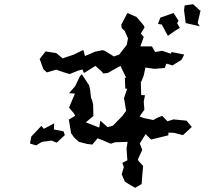

<svg xmlns="http://www.w3.org/2000/svg" viewBox="-20 -837 1040 915"><path d="M865 -727 932 -712 922 -727 936 -788 933 -787 900 -817 860 -811 857 -788ZM123 -153 152 -144 180 -161 226 -167 250 -157 289 -193 283 -211 237 -220 238 -249 189 -223 177 -237 129 -186ZM169 -556 187 -507 203 -492 248 -505 279 -494 312 -484 351 -500 373 -506 380 -489 435 -523 469 -492 470 -487 493 -489 554 -523 582 -465 575 -468 577 -415 586 -414 571 -369 578 -328 581 -309 564 -285 518 -238 493 -231 458 -262 453 -229 389 -254 425 -284 424 -338 418 -363 414 -369 410 -405 405 -430 370 -483 361 -474 338 -426 309 -393 337 -391 309 -324 333 -296 338 -285 308 -267 319 -202 333 -182 356 -161 395 -151 420 -148 445 -178 468 -169 508 -152 528 -159 588 -161 583 -128 587 -73 563 -61 570 -41 560 -6 575 28 593 40 624 58 655 40 657 11 662 -46 641 -69 637 -77 658 -123 646 -153 674 -198 700 -172 782 -192 783 -205 809 -204 852 -193 893 -231V-233L869 -262L807 -268L778 -259L753 -285L728 -275L711 -265L667 -274L645 -282L668 -314L665 -353L671 -383L653 -384L651 -449L653 -447L665 -477L673 -515L717 -509L765 -513L773 -534L802 -525L845 -552L858 -577L798 -589L794 -581L753 -595L719 -589L704 -616H649L665 -661L651 -677L669 -707L664 -717L631 -756L587 -775L558 -719L560 -703L574 -690L590 -654L584 -623L548 -577L523 -568L479 -595L469 -598L434 -591L385 -570L377 -599L330 -576L281 -560V-557L248 -584L197 -592ZM733 -723 751 -720 780 -666 815 -691 837 -704 824 -727 831 -738 807 -775 744 -753Z"/></svg>

Font: チョークS
Style: Regular
Weight: 400
Designer: [Stick] Fontworks Inc.
Foundry: [Stick] Fontworks Inc.
Version: Version 1.200;FEAKit 1.0